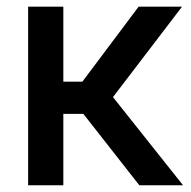

<svg xmlns="http://www.w3.org/2000/svg" viewBox="-20 -550 567 570"><path d="M63.5 -530.3H168V-307.6H224.6L391.6 -530.3H520.5L315.4 -261.7L523.4 0H393.6L227.5 -211.9H168V0H63.5Z"/></svg>

Font: WEMIX Pretendard Medium
Style: Regular
Weight: 500
Designer: Base glyphs from Inter by Rasmus Andersson; Hangeul glyphs from Noto Sans CJK(Source Han Sans) by Jang Soo-young and Kan
Foundry: Kil Hyung-jin
Version: Version 1.000